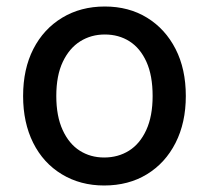

<svg xmlns="http://www.w3.org/2000/svg" viewBox="-20 -558 643 590"><path d="M300 12Q227 12 170 -22.5Q113 -57 82 -119Q51 -181 51 -263Q51 -346 82.5 -407.5Q114 -469 171 -503.5Q228 -538 302 -538Q376 -538 432 -503.5Q488 -469 519.5 -407.5Q551 -346 551 -263Q551 -181 519.5 -119Q488 -57 431.5 -22.5Q375 12 300 12ZM300 -74Q343 -74 376.5 -95Q410 -116 429.5 -158.5Q449 -201 449 -263Q449 -326 430 -368Q411 -410 378 -431Q345 -452 302 -452Q260 -452 226.5 -431Q193 -410 173 -368Q153 -326 153 -263Q153 -201 172.5 -158.5Q192 -116 225 -95Q258 -74 300 -74Z"/></svg>

Font: DM Sans 9pt Medium
Style: Regular
Weight: 500
Version: Version 4.004;gftools[0.9.30]